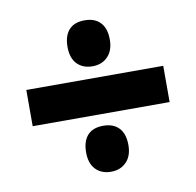

<svg xmlns="http://www.w3.org/2000/svg" viewBox="-66 -694 699 683"><g transform="rotate(-10 283.0 -352.5)"><path d="M35.2 -287.1V-418H529.8V-287.1ZM206.1 -162.1Q206.1 -202.1 225.3 -223.6Q244.6 -245.1 282.2 -245.1Q318.8 -245.1 338.9 -223.9Q358.9 -202.6 358.9 -162.1Q358.9 -123 337.6 -101.1Q316.4 -79.1 282.2 -79.1Q247.6 -79.1 226.8 -100.6Q206.1 -122.1 206.1 -162.1ZM206.1 -543Q206.1 -583 225.3 -604.5Q244.6 -626 282.2 -626Q318.8 -626 338.9 -604.7Q358.9 -583.5 358.9 -543Q358.9 -503.9 337.6 -481.9Q316.4 -460 282.2 -460Q247.6 -460 226.8 -481.4Q206.1 -502.9 206.1 -543Z"/></g></svg>

Font: Open Sans ExtBd
Style: Bold
Weight: 800
Foundry: Ascender Corporation
Version: Version 1.10